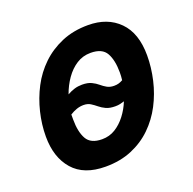

<svg xmlns="http://www.w3.org/2000/svg" viewBox="-103 -643 766 762"><g transform="rotate(-20 280.0 -262.0)"><path d="M219 14Q128 14 82 -38.5Q36 -91 36 -179Q36 -230 48.5 -281.5Q61 -333 85 -379Q109 -425 146 -460.5Q183 -496 232.5 -517Q282 -538 344 -538Q426 -538 475 -488.5Q524 -439 524 -345Q524 -294 512 -242Q500 -190 476 -144Q452 -98 415.5 -62.5Q379 -27 330 -6.5Q281 14 219 14ZM243 -93Q274 -93 299 -108.5Q324 -124 343.5 -149.5Q363 -175 375 -205Q366 -202 357 -200Q348 -198 337 -198Q313 -198 298 -205Q283 -212 271.5 -221.5Q260 -231 248 -238.5Q236 -246 219 -246Q204 -246 189.5 -241Q175 -236 161 -227Q161 -222 161 -216.5Q161 -211 161 -206Q161 -154 178 -123.5Q195 -93 243 -93ZM360 -276Q371 -276 379.5 -278.5Q388 -281 397 -286Q398 -294 398.5 -302Q399 -310 399 -318Q399 -370 382 -400.5Q365 -431 316 -431Q283 -431 256.5 -414Q230 -397 210 -368.5Q190 -340 178 -306Q194 -315 209 -319.5Q224 -324 241 -324Q265 -324 280.5 -316.5Q296 -309 307 -299.5Q318 -290 330.5 -283Q343 -276 360 -276Z"/></g></svg>

Font: Ubuntu Sans Mono SemiBold
Style: Italic
Weight: 600
Italic angle: -13.5°
Monospace: yes
Designer: Dalton Maag Ltd
Foundry: Dalton Maag Ltd
Version: Version 1.006